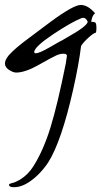

<svg xmlns="http://www.w3.org/2000/svg" viewBox="-31 -388 416 789"><path d="M329.6 -298.3C327 -285.6 298.5 -264.2 244.1 -233.9L230 -225.6C223.5 -221.7 218.9 -219.2 216.3 -218.3C213.7 -217 198.6 -208.4 171.1 -192.6C143.6 -176.8 125 -168.9 115.2 -168.9C111.7 -169.6 109.7 -171.4 109.4 -174.3C111 -189.3 137 -213.5 187.3 -247.1C237.5 -280.6 276.9 -302.9 305.2 -314C306.5 -314.6 308.3 -314.9 310.5 -314.9C318.4 -314.9 324.7 -309.4 329.6 -298.3ZM240.2 -131.3C216.8 -14.5 195.4 75 176 137.2C156.7 199.4 133.5 252 106.4 294.9C91.8 318.4 72.9 337.1 49.8 351.1C38.7 357.6 28.7 361.9 19.8 364C10.8 366.1 6.2 368.5 5.9 371.1C5.9 377.9 13 381.3 27.3 381.3C57.3 381.3 90.2 364.1 126 329.6C141.9 313.6 155.4 297.2 166.5 280.3C203 223.3 237.5 122.7 270 -21.5C285.3 -89.5 296.1 -148.8 302.2 -199.2C309.1 -210 319.5 -221.6 333.5 -234.1C347.5 -246.7 356.8 -252.9 361.3 -252.9C363.9 -253.3 365.2 -260 365.2 -273.2C365.2 -286.4 363.5 -293.9 360.1 -295.7C356.7 -297.4 353.2 -298.3 349.6 -298.3C346 -298.3 344.1 -298.2 343.8 -297.9C346.4 -316.7 351.7 -328.5 359.9 -333C340.7 -355.8 321.1 -367.4 301.3 -367.7C281.4 -368 239.7 -344.7 176.3 -297.9L87.4 -231.4C48.7 -202.8 21.2 -179.2 4.9 -160.6C-16.3 -134.9 -15.8 -114.9 6.3 -100.6C17.7 -93.4 27.3 -89.8 35.2 -89.8C59.9 -89.8 90.8 -100.3 127.9 -121.3C165 -142.3 189 -155.3 200 -160.2C210.9 -165 220.9 -167.4 230 -167.2C239.1 -167.1 243.8 -164.4 244.1 -159.2C244.1 -157.9 242.8 -149.1 240.2 -132.8Z"/></svg>

Font: Kristi
Style: Medium
Weight: 400
Italic angle: -15°
Version: Version 1.003